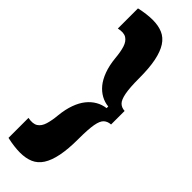

<svg xmlns="http://www.w3.org/2000/svg" viewBox="-272 -709 822 822"><g transform="rotate(45 139.5 -298.0)"><path d="M271 -257Q252 -256 239.5 -245Q227 -234 221.5 -203.5Q216 -173 216 -114Q216 -53 207.5 -11Q199 31 182.5 56.5Q166 82 140.5 93Q115 104 80 104Q64 104 43.5 101.5Q23 99 1 94V-27Q32 -21 48.5 -31.5Q65 -42 72.5 -66.5Q80 -91 83 -125Q87 -164 98 -194.5Q109 -225 125.5 -245.5Q142 -266 163 -278Q184 -290 208 -293V-303Q185 -305 164 -316.5Q143 -328 126.5 -348Q110 -368 98.5 -399Q87 -430 83 -471Q80 -506 72.5 -530Q65 -554 48.5 -564.5Q32 -575 1 -568V-690Q23 -695 43.5 -697.5Q64 -700 80 -700Q115 -700 140.5 -689Q166 -678 182.5 -652.5Q199 -627 207.5 -585.5Q216 -544 216 -482Q216 -425 222 -394Q228 -363 240 -351.5Q252 -340 271 -339Z"/></g></svg>

Font: Bricolage Grotesque 72pt Condensed ExtraBold
Style: Regular
Weight: 800
Width: 3
Designer: Mathieu Triay
Foundry: Atelier Triay
Version: Version 1.001;gftools[0.9.33.dev8+g029e19f]